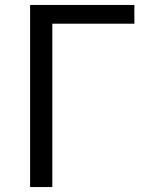

<svg xmlns="http://www.w3.org/2000/svg" viewBox="-20 -753 595 773"><path d="M521 -733V-657.6H190.6V0H101.2V-733Z"/></svg>

Font: 寒蝉端黑体 Light
Style: Regular
Weight: 300
Designer: ChillDuanSans {Warren2060}; 
Source Han Sans {Ryoko NISHIZUKA 西塚涼子 (kana, bopomofo & ideographs); Paul D. Hunt (Latin, G
Foundry: ChillType&Adobe
Version: Version 1.300;Glyphs 3.3 (3306)